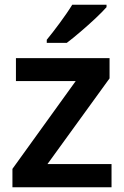

<svg xmlns="http://www.w3.org/2000/svg" viewBox="-20 -786 521 806"><path d="M427.2 -766.1H283.2C257.3 -723.1 205.6 -654.3 176.3 -619.1V-606H260.3C276.4 -618.2 295.4 -633.3 317.4 -652.3C339.4 -670.9 360.4 -689.9 380.9 -709C400.9 -728 416.5 -743.7 427.2 -755.9ZM448.2 -97.2H179.2L439.9 -457V-542H46.9V-445.8H297.9L32.2 -77.1V0H448.2Z"/></svg>

Font: Noto Reveo Sans
Style: Regular
Weight: 600
Designer: Monotype Design Team
Foundry: Monotype Imaging Inc.
Version: Version 2.007